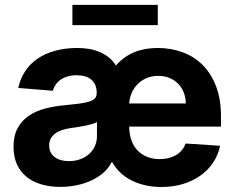

<svg xmlns="http://www.w3.org/2000/svg" viewBox="-20 -747 954 778"><path d="M34.8 -152.3Q34.8 -197.8 51.7 -228.3Q68.5 -258.9 96.9 -278.1Q125.4 -297.2 162.3 -307Q199.2 -316.8 239.7 -320.3Q275.6 -323.9 300.6 -327.1Q325.6 -330.3 341.4 -335.4Q357.2 -340.6 364.5 -348.4Q371.8 -356.2 371.8 -369.3V-371.4Q371.8 -405.5 350.7 -423.8Q329.5 -442.1 290.8 -442.1Q270.6 -442.1 254.3 -437.3Q237.9 -432.5 225.9 -424.2Q213.8 -415.8 205.8 -404.3Q197.8 -392.8 193.9 -379.3L54 -390.6Q62.1 -427.9 81.7 -457.9Q101.2 -487.9 131.6 -508.9Q161.9 -529.8 202.8 -541.2Q243.6 -552.6 294 -552.6Q316.4 -552.6 339 -549Q361.5 -545.5 381.9 -537.1Q402.3 -528.8 419.9 -515.1Q437.5 -501.4 449.6 -481.5Q481.9 -518.1 523.8 -535.3Q565.7 -552.6 618.6 -552.6Q672.9 -552.6 719.8 -535.3Q766.7 -518.1 801.3 -483.5Q835.9 -448.9 855.6 -397Q875.4 -345.2 875.4 -275.6V-234H503.6V-233.7Q503.6 -203.5 512.3 -179.2Q521 -154.8 537.1 -137.8Q553.3 -120.7 576.2 -111.5Q599.1 -102.3 627.1 -102.3Q665.1 -102.3 692.8 -118.3Q720.5 -134.2 732.2 -165.5L871.8 -156.2Q864 -118.3 843.2 -87.5Q822.4 -56.8 791.4 -35Q760.3 -13.1 720.5 -1.2Q680.8 10.7 634.2 10.7Q600.9 10.7 570.5 4.1Q540.1 -2.5 514.6 -15.1Q489 -27.7 468.9 -46.3Q448.9 -65 435.4 -89.1H431.5Q420.8 -66.4 400 -47.9Q379.3 -29.5 351.9 -16.5Q324.6 -3.6 291.9 3.4Q259.2 10.3 224.4 10.3Q182.2 10.3 147.2 0Q112.2 -10.3 87.2 -30.7Q62.1 -51.1 48.5 -81.5Q34.8 -111.9 34.8 -152.3ZM273.4 -645.2V-727.3H619.3V-645.2ZM259.2 -94.1Q284.1 -94.1 305 -101.7Q326 -109.4 341.1 -123Q356.2 -136.7 364.5 -155.2Q372.9 -173.7 372.9 -195V-252.8Q366.1 -248.2 353.5 -244.5Q340.9 -240.8 326 -237.7Q311.1 -234.7 295.6 -232.4Q280.2 -230.1 267.8 -228.3Q247.9 -225.5 231.5 -220Q215.2 -214.5 203.7 -206Q192.1 -197.4 185.7 -185.4Q179.3 -173.3 179.3 -157.3Q179.3 -141.7 185.2 -130Q191.1 -118.3 201.7 -110.3Q212.4 -102.3 227.1 -98.2Q241.8 -94.1 259.2 -94.1ZM733 -327.8Q732.6 -352.3 724.4 -372.7Q716.3 -393.1 701.5 -408Q686.8 -422.9 666.4 -431.3Q646 -439.6 621.4 -439.6Q596.2 -439.6 575.1 -430.9Q554 -422.2 538.5 -407Q523.1 -391.7 514 -371.3Q505 -350.9 503.6 -327.8Z"/></svg>

Font: Cannonade
Style: Bold
Weight: 700
Designer: Rasmus Andersson
Foundry: rsms
Version: Version 3.012;git-f93a4a705